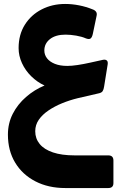

<svg xmlns="http://www.w3.org/2000/svg" viewBox="-20 -576 620 970"><path d="M310 374Q224 374 158.5 340Q93 306 56.5 245.5Q20 185 20 104Q20 47 44.5 -1Q69 -49 111.5 -86Q154 -123 205 -144Q168 -161 138 -190.5Q108 -220 91 -257Q74 -294 74 -333Q74 -401 105.5 -451Q137 -501 190.5 -528.5Q244 -556 309 -556Q344 -556 379.5 -549Q415 -542 447 -529Q459 -525 465 -517Q471 -509 468 -496L449 -405Q445 -387 437.5 -381.5Q430 -376 414 -382Q394 -391 365 -396Q336 -401 311 -401Q261 -401 232.5 -378.5Q204 -356 204 -321Q204 -299 217.5 -281.5Q231 -264 257 -253.5Q283 -243 320 -243Q342 -243 372 -247.5Q402 -252 435.5 -259.5Q469 -267 501 -274Q513 -276 519.5 -270.5Q526 -265 524 -251L506 -139Q504 -124 498.5 -115.5Q493 -107 477 -104L373 -80Q332 -70 294 -54.5Q256 -39 225 -18Q194 3 176 29Q158 55 158 87Q158 124 180.5 151.5Q203 179 247.5 194Q292 209 357 209H527Q553 209 553 235V349Q553 374 527 374Z"/></svg>

Font: Rubik
Style: Bold
Weight: 700
Designer: Hubert and Fischer
Foundry: Hubert and Fischer
Version: Version 2.300;gftools[0.9.30]